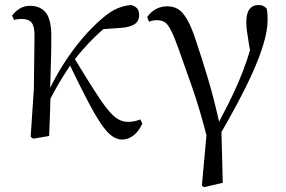

<svg xmlns="http://www.w3.org/2000/svg" viewBox="-20 -551 1157 778"><path d="M114 11.1 104.2 3.1 117.3 -191.8 119.8 -402.2Q120.6 -443.1 108.6 -458.6Q96.6 -474.2 68.2 -474.2Q59.6 -474.2 52 -473.3Q44.3 -472.4 36.5 -470.4L29.1 -488Q40.4 -503.6 58.7 -515.5Q77 -527.4 101.6 -527.4Q144.5 -527.4 166.7 -498.4Q188.9 -469.3 187.9 -397.8Q187.9 -346.1 186.1 -289.8Q184.3 -233.4 182.8 -177.6L185 -174.4Q183.8 -130 182.4 -86.7Q181.1 -43.4 179.1 0ZM172.7 -128.6 158.1 -155.3H165.2L172.1 -171Q200 -232.9 236.3 -289.9Q272.5 -346.8 313.6 -395.1Q354.8 -443.4 396.1 -478.1Q430.9 -507.7 458.9 -518.4Q486.8 -529 511.7 -530.6Q524.6 -527.2 534.2 -518.5Q543.7 -509.8 543.7 -489.9Q543.7 -464.7 524.8 -452.6Q505.9 -440.5 468.1 -437.9L378.1 -431.6L450.1 -474.7Q405.4 -441.2 362.4 -399.5Q319.4 -357.7 274.8 -300.4L269.2 -293.4Q251.3 -266.1 236.9 -243.4Q222.6 -220.8 207.8 -194.4Q193 -168.1 172.7 -128.6ZM475.4 14.6Q453.6 14.6 432.9 -0.4Q412.3 -15.4 388.6 -50.5Q364.8 -85.6 333.6 -145.5Q302.4 -205.4 258.8 -295.8L280 -317.2Q327.7 -238.7 359.9 -188Q392 -137.3 415.2 -108.6Q438.4 -79.9 457.8 -68.5Q477.2 -57.1 499.3 -57.1Q514 -57.1 526.9 -60.3Q539.9 -63.4 548.5 -67L556.9 -50.7Q543.1 -19.1 520.9 -2.2Q498.7 14.6 475.4 14.6Z M797.9 201.2 821.4 -54.5 822.5 19.9Q791.7 -102.8 759.4 -195.1Q727.1 -287.4 702.3 -356.6Q684.7 -405.3 672.2 -429.3Q659.7 -453.2 647.4 -461.2Q635.1 -469.2 615.8 -469.2Q597.9 -469.2 583.8 -462.8L576.4 -481.9Q590.8 -502.6 611.5 -514Q632.1 -525.4 657.9 -525.4Q682.2 -525.4 701.3 -514.3Q720.3 -503.2 738.9 -471Q757.4 -438.9 777.1 -376.7Q797.1 -317.3 822.1 -234.6Q847.1 -151.9 870.4 -45.7L876.6 -44.3L882.7 189.8L806.9 207.4ZM870.2 -3.5 852.9 -28.9Q881.5 -83.1 904.6 -128.9Q927.7 -174.7 946.2 -218Q964.8 -261.2 980.6 -307.8Q996.3 -354.4 1010.1 -409.4L1001.5 -298.4Q992.6 -349.9 987.6 -379.4Q982.6 -409 980.3 -427.5Q978.1 -446.1 978.1 -461.8Q978.1 -496.9 990.9 -513.8Q1003.7 -530.6 1025.9 -530.6Q1038.8 -530.6 1046.3 -527Q1053.8 -523.4 1060.4 -516.5Q1063.1 -505 1063.7 -494.2Q1064.3 -483.3 1064.3 -469.6Q1064.3 -427.9 1047.7 -372.9Q1031.2 -317.8 1003.1 -255.6Q975 -193.4 940.3 -128.8Q905.5 -64.3 870.2 -3.5Z"/></svg>

Font: Noto Serif KR
Style: Regular
Weight: 200
Designer: Ryoko NISHIZUKA 西塚涼子 (kana & ideographs); Frank Grießhammer (Latin, Greek & Cyrillic); Wenlong ZHANG 张文龙 (bopomofo); San
Foundry: Adobe
Version: Version 2.001;hotconv 1.1.0;makeotfexe 2.6.0